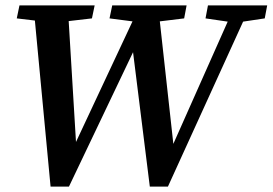

<svg xmlns="http://www.w3.org/2000/svg" viewBox="-20 -684 1008 710"><path d="M167 6 109 -608 42 -616 52 -664H330L320 -616L234 -606L261 -159L470 -605L385 -616L395 -664H670L661 -616L571 -605L621 -152L822 -604L740 -616L749 -664H968L959 -616L879 -604L601 6H534L472 -491L235 6Z"/></svg>

Font: Source Serif 4 Semibold
Style: Italic
Weight: 600
Italic angle: -12°
Designer: Frank Grießhammer
Foundry: Adobe
Version: Version 4.005;hotconv 1.1.0;makeotfexe 2.6.0